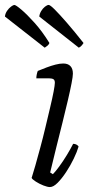

<svg xmlns="http://www.w3.org/2000/svg" viewBox="-85 -757 379 777"><path d="M117 0Q107 0 90.5 -6.5Q74 -13 60 -22Q46 -31 43 -37Q49 -55 58 -87Q67 -119 78 -159.5Q89 -200 99 -242.5Q109 -285 118 -322.5Q127 -360 132 -386.5Q137 -413 137 -422Q137 -433 131 -436.5Q125 -440 114 -440H62Q62 -448 64 -457Q66 -466 68 -470Q85 -477 103.5 -484Q122 -491 139.5 -495.5Q157 -500 171 -500Q190 -500 200 -489.5Q210 -479 210 -459Q210 -448 204.5 -419.5Q199 -391 189.5 -350.5Q180 -310 168 -261.5Q156 -213 143 -161.5Q130 -110 118 -59L129 -52Q139 -62 154.5 -83Q170 -104 185.5 -129.5Q201 -155 211 -175Q219 -175 225 -171.5Q231 -168 233 -164Q227 -143 213.5 -115Q200 -87 182.5 -60.5Q165 -34 148 -17Q131 0 117 0ZM96 -564 -65 -690Q-64 -702 -56.5 -713Q-49 -724 -40 -730.5Q-31 -737 -27 -737Q-21 -737 1.5 -718Q24 -699 55 -664.5Q86 -630 115 -583Q113 -577 107 -572Q101 -567 96 -564ZM234 -564 74 -690Q75 -701 81.5 -712Q88 -723 97 -730Q106 -737 112 -737Q118 -737 137 -718Q156 -699 186 -664.5Q216 -630 253 -583Q252 -581 247 -574.5Q242 -568 234 -564Z"/></svg>

Font: Texturina Medium 12pt Thin
Style: Italic
Weight: 250
Italic angle: -11°
Version: Version 1.002